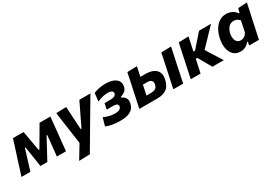

<svg xmlns="http://www.w3.org/2000/svg" viewBox="24 -1422 3631 2529"><g transform="rotate(-30 1839.0 -157.5)"><path d="M-21 0Q-3.5 -54 13 -107Q30 -160 46.5 -213.5L68 -280Q85 -334.5 103 -390Q120.5 -445 137.5 -499H299Q306 -460 313 -421.5Q319.5 -383 326.5 -344L353 -194.5H364L451 -343Q474 -383 497 -422Q520 -461 542 -499H706.5Q701 -446 695.5 -389.5Q690 -333 684.5 -279.5L677.5 -209.5Q672 -159 666.5 -105.8Q661 -52.5 656 0H517.5Q522.5 -47 527.5 -95.5Q532.5 -144 537 -189.5L549.5 -308.5H539L470 -181Q445.5 -136 421.5 -91Q397 -46 372 0H267.5Q260.5 -45 253.5 -91Q246.5 -137 240 -181L220 -308.5H209.5L173.5 -191.5Q158.5 -143 143.8 -95.2Q129 -47.5 114.5 0Z M742.5 196.5Q772 147.5 804 95.5Q835.5 43 865.5 -6.5L852.5 -98.5Q846 -144.5 839.5 -190L826.5 -280Q819 -334 811 -390Q803 -445.5 795.5 -499L949 -503.5Q952 -449 955.5 -397Q958.5 -345 961.5 -291L970 -156H982L1046.5 -290.5Q1072.5 -344 1097 -395Q1121.5 -446 1147 -499H1315.5Q1292 -458.5 1270 -421.5Q1247.5 -384 1221 -339Q1194.5 -294 1157.5 -231.5L1074.5 -91Q1018.5 4.5 979 71.2Q939.5 138 907.5 192Z M1473.5 11Q1400.5 11 1345.8 -1.2Q1291 -13.5 1264.5 -26L1298.5 -147.5Q1325 -133.5 1370.2 -120.5Q1415.5 -107.5 1463.5 -107.5Q1514.5 -107.5 1536.5 -121.8Q1558.5 -136 1562.5 -155.5Q1564 -162 1564 -167.5Q1564 -207 1492 -207H1394.5L1413 -295.5H1504.5Q1581 -295.5 1590.5 -339.5Q1591.5 -344.5 1591.5 -348.5Q1591.5 -366.5 1575 -378Q1554.5 -392 1513.5 -392Q1479 -392 1440.5 -383.5Q1402 -375 1353.5 -353L1367.5 -477Q1401.5 -492 1449.5 -501.8Q1497.5 -511.5 1552 -511.5Q1616 -511.5 1663 -493.2Q1710 -475 1732 -440.5Q1747 -417 1747 -387Q1747 -373 1743.5 -357Q1735 -314.5 1706.8 -292.2Q1678.5 -270 1641 -259.5L1638.5 -248Q1656 -242 1674.8 -228Q1693.5 -214 1704 -188.5Q1709.5 -174.5 1709.5 -156Q1709.5 -140.5 1705.5 -121.5Q1698 -86 1675.8 -55.8Q1653.5 -25.5 1605.8 -7.2Q1558 11 1473.5 11Z M1771.5 0Q1782.5 -52.5 1793.2 -103Q1804 -153.5 1817.5 -216L1828 -265.5Q1843.5 -340 1855 -392.5Q1866 -445 1877 -499L2025 -503.5Q2017.5 -466.5 2010 -431.2Q2002.5 -396 1994.5 -358.5H2072.5Q2139.5 -358.5 2186.2 -337.2Q2233 -316 2253 -273.5Q2265 -248 2265 -215Q2265 -192 2259 -165Q2247.5 -111.5 2222.8 -74.8Q2198 -38 2152.5 -19Q2107 0 2034 0ZM1941 -105H2008.5Q2047.5 -105 2075 -119Q2102.5 -133 2111.5 -176Q2114 -188 2114 -198Q2114 -212 2109 -222Q2100 -239 2082 -246.2Q2064 -253.5 2043.5 -253.5H1972.5Q1964 -215.5 1957 -180.5Q1949.5 -145 1941 -105ZM2288.5 0Q2300 -53.5 2310.5 -104Q2321 -154 2334.5 -216L2345 -266Q2360.5 -341 2372 -393.5Q2383 -445.5 2394 -499L2544.5 -503.5Q2533 -448.5 2521.8 -395.2Q2510.5 -342 2494 -266L2483.5 -216Q2470.5 -154 2460 -103.5Q2449 -53 2438 0Z M2553.5 0Q2565 -53.5 2575.5 -103.5Q2586 -153 2599.5 -216L2611 -272Q2626 -342 2637 -394Q2648 -445.5 2659.5 -499L2810 -503.5Q2798.5 -450.5 2788 -399.5Q2777 -348.5 2766 -298.5H2792L2853.5 -369L2910.5 -434L2967.5 -499H3150Q3106.5 -454 3064 -409.5Q3021 -364.5 2977.5 -319L2904.5 -242.5L2940.5 -182.5L2998.5 -91.5Q3027.5 -45.5 3056.5 0H2882.5Q2865.5 -30.5 2848 -61.5Q2830.5 -92 2813.5 -122L2770 -199.5H2745L2742.5 -186.5Q2731.5 -136 2722.2 -92Q2713 -48 2703 0Z M3441.5 0Q3443.5 -8 3445 -16L3452.5 -53.5H3442Q3413.5 -19 3380 -2.8Q3346.5 13.5 3310.5 13.5Q3241 13.5 3201 -26.5Q3161 -66.5 3149.5 -131.5Q3144.5 -159.5 3144.5 -189Q3144.5 -229 3153.5 -272Q3168.5 -343 3200 -397.2Q3231.5 -451.5 3277.8 -482Q3324 -512.5 3383.5 -512.5Q3431 -512.5 3472 -492Q3513 -471.5 3534.5 -436H3546.5L3564 -499L3699.5 -506.5Q3686.5 -444.5 3674 -386Q3661.5 -327.5 3648 -266L3596 -23.5Q3593.5 -11.5 3591 0ZM3384.5 -113.5Q3411.5 -113.5 3436.2 -128.8Q3461 -144 3479 -175.5L3514 -341Q3498.5 -360 3476.8 -372Q3455 -384 3426 -384Q3376 -384 3345.8 -348.5Q3315.5 -313 3304.5 -260.5Q3300 -239 3300 -218.5Q3300 -203.5 3302.5 -189Q3308 -155.5 3328.5 -134.5Q3349 -113.5 3384.5 -113.5Z"/></g></svg>

Font: Heraclito
Style: Bold Italic
Weight: 700
Italic angle: -12°
Designer: Kostas Bartsokas (font) & Cristiano Sobral (main changes)
Foundry: Kostas Bartsokas (font) & Cristiano Sobral (main changes)
Version: Version 1.00;July 8, 2020;FontCreator 13.0.0.2655 64-bit